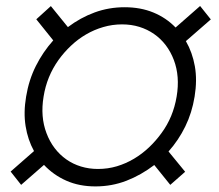

<svg xmlns="http://www.w3.org/2000/svg" viewBox="-20 -627 749 656"><path d="M16.3 -40.8 96.2 -110.8Q74.9 -149.5 67.5 -196Q60 -242.5 69.2 -296.9Q78.5 -353.7 102.5 -401.5Q126.4 -449.2 161.9 -489L104 -561.1L153.8 -606.2L212 -534.4Q255 -566.8 303.4 -584.5Q351.9 -602.3 405.9 -602.3Q460.2 -602.3 503.9 -584.3Q547.6 -566.4 579.9 -533L663.7 -606.5L700.3 -560.7L615.1 -486.5Q637.4 -447.8 645.8 -400.4Q654.1 -353 644.9 -296.9Q636 -241.8 613.1 -195Q590.2 -148.1 555.8 -109.4L612.6 -40.1L561.8 4.6L507.1 -63.2Q462 -28.8 411.9 -9.4Q361.9 9.9 306.1 9.9Q250.7 9.9 206.7 -9.6Q162.6 -29.1 130.3 -63.6L52.2 4.6ZM138.8 -172.2Q149.5 -143.5 166.9 -120.7Q184.3 -98 206.9 -82.2Q229.4 -66.4 256.7 -58.1Q284.1 -49.7 314.6 -49.7Q348.4 -49.7 379.3 -58.9Q410.2 -68.2 437.9 -84.7Q465.6 -101.2 489.2 -123.6Q512.8 -146 532 -172.6Q571.7 -226.6 583.5 -296.9Q595.2 -366.1 573.9 -422.2Q563.2 -450.3 546.2 -472.7Q529.1 -495 506.4 -510.8Q483.7 -526.6 456.1 -535.2Q428.6 -543.7 397 -543.7Q364 -543.7 332.9 -534.6Q301.8 -525.6 274.1 -509.4Q246.4 -493.3 222.7 -470.9Q198.9 -448.5 180 -422.2Q139.9 -366.1 128.9 -296.9Q117.5 -228 138.8 -172.2Z"/></svg>

Font: Inter P Light
Style: Italic
Weight: 300
Italic angle: 9.39999°
Designer: Rasmus Andersson
Foundry: rsms
Version: Version 3.018;git-588b23468